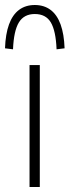

<svg xmlns="http://www.w3.org/2000/svg" viewBox="-37 -747 278 767"><path d="M81 0V-487H122V0ZM15 -550 -17 -554Q-15 -611 -1 -649.5Q13 -688 39 -707.5Q65 -727 102 -727Q139 -727 165 -707.5Q191 -688 205 -649.5Q219 -611 221 -554L189 -550Q186 -624 166 -657.5Q146 -691 102 -691Q59 -691 38.5 -657.5Q18 -624 15 -550Z"/></svg>

Font: Nunito Sans 10pt Condensed ExtraLight
Style: Regular
Weight: 250
Width: 3
Designer: Vernon Adams
Foundry: Vernon Adams
Version: Version 3.101;gftools[0.9.27]